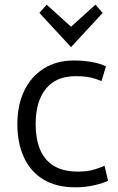

<svg xmlns="http://www.w3.org/2000/svg" viewBox="-20 -788 505 819"><path d="M302 11Q220 11 165 -22.5Q110 -56 82 -117Q54 -178 54 -258Q54 -339 83 -400Q112 -461 166.5 -495.5Q221 -530 296 -530Q337 -530 374 -523Q411 -516 432 -505L413 -442Q393 -451 368 -457Q343 -463 302 -463Q219 -463 175.5 -409Q132 -355 132 -258Q132 -198 150 -152.5Q168 -107 208 -81.5Q248 -56 314 -56Q353 -56 382.5 -65Q412 -74 426 -81L441 -17Q422 -7 383 2Q344 11 302 11ZM283 -587 148 -733 179 -768 283 -674 387 -768 418 -733Z"/></svg>

Font: Ubuntu Sans
Style: Regular
Weight: 400
Designer: Dalton Maag Ltd
Foundry: Dalton Maag Ltd
Version: Version 1.006; ttfautohint (v1.8.4.7-5d5b)